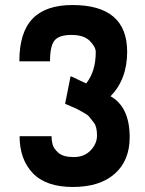

<svg xmlns="http://www.w3.org/2000/svg" viewBox="-20 -738 575 764"><path d="M239 -325 261 -435 323 -406Q361 -454 361 -531Q361 -551 337.5 -575Q314 -599 264.5 -599Q215 -599 197 -577Q179 -555 179 -494H57Q57 -609 109.5 -663.5Q162 -718 268 -718Q486 -718 486 -532Q486 -423 420 -355Q496 -312 496 -192Q496 -99 436.5 -46.5Q377 6 270 6Q163 6 110.5 -49Q58 -104 58 -196H185Q185 -179 189.5 -162.5Q194 -146 213 -129.5Q232 -113 273.5 -113Q315 -113 340.5 -139.5Q366 -166 366 -199Q366 -234 353.5 -250Q341 -266 335 -273.5Q329 -281 312.5 -290Q296 -299 290 -302.5Q284 -306 263.5 -314.5Q243 -323 239 -325Z"/></svg>

Font: Viga
Style: Regular
Weight: 400
Designer: Oscar Yáñez
Foundry: Fontstage
Version: Version 1.001